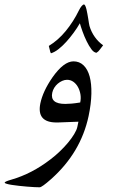

<svg xmlns="http://www.w3.org/2000/svg" viewBox="-163 -585 552 839"><path d="M224.1 -77.6Q189.9 82.5 60.1 197.8Q20 233.4 10.3 233.4Q2 233.4 -12.7 232.7Q-27.3 231.9 -44.7 230.5Q-62 229 -79.8 227.1Q-97.7 225.1 -111.8 222.9Q-126 220.7 -134.5 218Q-143.1 215.3 -142.6 212.9Q-141.6 208 -112.3 199.7Q-68.4 187 -25.9 165Q16.6 143.1 59.6 109.9Q79.6 94.7 99.1 75.9Q118.7 57.1 134.5 38.1Q150.4 19 161.1 1.2Q171.9 -16.6 174.8 -29.8L179.7 -53.2L89.8 -49.8H84Q-3.4 -49.8 13.2 -132.8Q24.4 -186.5 66.4 -247.1Q115.7 -316.9 158.2 -316.9Q184.1 -316.9 202.1 -299.6Q220.2 -282.2 228.8 -250.7Q237.3 -219.2 236.3 -175.3Q235.4 -131.3 224.1 -77.6ZM187.5 -137.2Q191.4 -155.3 188.5 -172.9Q185.5 -190.4 177.7 -204.6Q169.9 -218.8 157.7 -227.5Q145.5 -236.3 129.9 -236.3Q119.6 -236.3 109.1 -231.7Q98.6 -227.1 89.6 -219.5Q80.6 -211.9 74.2 -201.7Q67.9 -191.4 65.4 -180.2Q54.7 -130.9 122.1 -130.9Q134.3 -130.9 150.6 -132.3Q167 -133.8 187.5 -137.2ZM50.3 -384.3Q91.3 -409.2 124.5 -449.7Q157.7 -490.2 181.6 -539.1Q187.5 -551.3 193.6 -558.3Q199.7 -565.4 203.6 -565.4Q207 -565.4 209.7 -559.6Q212.4 -553.7 214.8 -544.4Q217.3 -535.2 219 -523.9Q220.7 -512.7 222.7 -502.4Q224.6 -492.2 225.6 -483.9Q226.6 -475.6 228 -471.7Q235.8 -445.3 251.2 -423.6Q266.6 -401.9 287.6 -387.2Q280.3 -378.4 273.9 -369.1Q267.6 -359.9 258.8 -354.5Q247.6 -355 236.6 -369.6Q225.6 -384.3 215.6 -404.8Q205.6 -425.3 197.8 -447Q189.9 -468.8 186 -483.4Q174.3 -462.9 158.7 -441.7Q143.1 -420.4 126.5 -402.1Q109.9 -383.8 92.8 -370.4Q75.7 -356.9 59.6 -352.1Q58.6 -353.5 57.1 -357.4V-356.9Z"/></svg>

Font: XB Kayhan
Style: Italic
Weight: 400
Italic angle: -12°
Designer: Behnam
Foundry: Irmug
Version: Version 7.300 2009